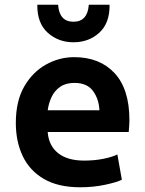

<svg xmlns="http://www.w3.org/2000/svg" viewBox="-20 -780 616 813"><path d="M320 13Q226 13 165.5 -22.5Q105 -58 76 -119.5Q47 -181 47 -259Q47 -352 82.5 -413.5Q118 -475 174.5 -506.5Q231 -538 294 -538Q402 -538 465 -470.5Q528 -403 528 -271Q528 -260 527 -246Q526 -232 525 -221H182Q186 -164 225.5 -132Q265 -100 336 -100Q380 -100 417.5 -107.5Q455 -115 477 -126L496 -19Q474 -8 424.5 2.5Q375 13 320 13ZM182 -313H401Q399 -360 374 -394.5Q349 -429 295 -429Q259 -429 235 -412.5Q211 -396 198.5 -369.5Q186 -343 182 -313ZM291 -601Q227 -601 182 -641.5Q137 -682 138 -760H226Q231 -688 291 -688Q351 -688 356 -760H444Q445 -682 400.5 -641.5Q356 -601 291 -601Z"/></svg>

Font: Ubuntu Sans
Style: Bold
Weight: 700
Designer: Dalton Maag Ltd
Foundry: Dalton Maag Ltd
Version: Version 1.006; ttfautohint (v1.8.4.7-5d5b)